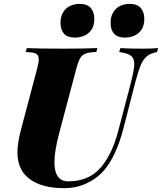

<svg xmlns="http://www.w3.org/2000/svg" viewBox="-20 -956 835 990"><path d="M70.3 0ZM391.1 -936Q429.2 -936 447.8 -915Q466.3 -894 466.3 -857.9Q466.3 -825.2 452.1 -803.7Q438 -782.2 415 -772.2Q392.1 -762.2 366.2 -762.2Q328.1 -762.2 310.1 -782.2Q292 -802.2 292 -837.9Q292 -871.1 305.7 -893.1Q319.3 -915 341.8 -925.5Q364.3 -936 391.1 -936ZM648.9 -936Q687 -936 705.6 -915Q724.1 -894 724.1 -857.9Q724.1 -825.2 710 -803.7Q695.8 -782.2 673.1 -772.2Q650.4 -762.2 624 -762.2Q585.9 -762.2 568.1 -782.2Q550.3 -802.2 550.3 -837.9Q550.3 -871.1 564 -893.1Q577.6 -915 599.9 -925.5Q622.1 -936 648.9 -936ZM672.4 -625.5Q672.4 -645.5 664.8 -657.7Q657.2 -669.9 640.6 -676.8Q624 -683.6 594.7 -688L600.6 -708Q639.6 -705.1 711.4 -705.1Q764.2 -705.1 795.4 -708L789.6 -688Q756.8 -681.2 738.3 -666.5Q719.7 -651.9 706.5 -621.8Q693.4 -591.8 677.7 -532.2L615.7 -291Q579.1 -151.9 517.6 -79.1Q481 -36.1 427.2 -11Q373.5 14.2 312.5 14.2Q225.1 14.2 169.7 -11.5Q114.3 -37.1 90.3 -81.1Q69.8 -119.1 69.8 -170.4Q69.8 -218.3 88.4 -288.1L171.4 -602.1Q179.7 -633.8 179.7 -649.9Q179.7 -665 173.1 -672.9Q166.5 -680.7 152.3 -683.8Q138.2 -687 112.3 -688L118.7 -708Q177.2 -705.1 307.6 -705.1Q412.1 -705.1 482.4 -708L476.6 -688Q439.9 -686.5 422.1 -680.2Q404.3 -673.8 393.8 -656.7Q383.3 -639.6 373.5 -602.1L285.6 -271Q260.7 -177.7 260.7 -120.1Q260.7 -21 331.5 -21Q436.5 -21 496.8 -89.1Q557.1 -157.2 589.4 -279.8L650.4 -512.2Q672.4 -595.2 672.4 -625.5Z"/></svg>

Font: TypoPRO Playfair Display SC
Style: Italic
Weight: 900
Italic angle: -14°
Designer: Claus Eggers Sørensen
Foundry: Claus Eggers Sørensen
Version: Version 1.004;PS 001.004;hotconv 1.0.70;makeotf.lib2.5.58329